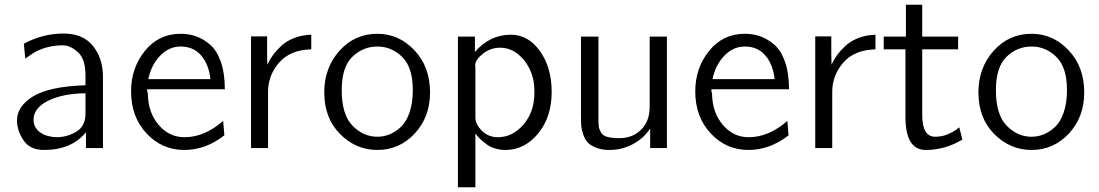

<svg xmlns="http://www.w3.org/2000/svg" viewBox="-20 -627 4652 813"><path d="M52 -117Q52 -177 120.5 -219Q189 -261 342 -266V-308Q342 -377 310 -406Q278 -435 246 -435Q170 -435 113 -397L87 -379L81 -442Q161 -485 249 -485Q332 -485 374 -432Q416 -379 416 -302V0H344V-67Q283 8 166 8Q107 8 79.5 -33Q52 -74 52 -117ZM122 -119Q122 -93 140.5 -74.5Q159 -56 188 -50Q204 -46 223 -46Q266 -47 304 -70Q342 -93 342 -146V-232Q246 -231 184 -200.5Q122 -170 122 -119Z M535 -240Q535 -339 593.5 -411.5Q652 -484 745 -484Q779 -484 809.5 -473.5Q840 -463 869 -438.5Q898 -414 915 -365.5Q932 -317 932 -249H603Q603 -238 606 -231Q607 -151 651.5 -98.5Q696 -46 761 -46Q846 -46 925 -115L930 -54Q851 8 760 8Q666 8 600.5 -62Q535 -132 535 -240ZM608 -292H871Q864 -355 831.5 -392.5Q799 -430 745 -430Q695 -430 657.5 -390.5Q620 -351 608 -292Z M1043 0V-473H1111V-400Q1111 -392 1111.5 -376.5Q1112 -361 1112 -353Q1121 -373 1134.5 -392Q1148 -411 1170 -432Q1192 -453 1225.5 -466Q1259 -479 1298 -480V-418Q1209 -416 1162 -362Q1115 -308 1115 -238V0Z M1353 -236Q1353 -340 1417.5 -412Q1482 -484 1578 -484Q1669 -484 1735 -414Q1801 -344 1801 -236Q1801 -131 1736 -61.5Q1671 8 1578 8Q1487 8 1420 -59.5Q1353 -127 1353 -236ZM1427 -245Q1427 -142 1472.5 -95Q1518 -48 1578 -48Q1605 -48 1629.5 -58Q1654 -68 1677 -89Q1700 -110 1714 -150.5Q1728 -191 1728 -245Q1728 -342 1683 -386Q1638 -430 1578 -430Q1517 -430 1472 -386.5Q1427 -343 1427 -245Z M1919 166V-472H1991V-407Q2054 -480 2143 -480Q2217 -480 2266.5 -410.5Q2316 -341 2316 -238Q2316 -131 2258.5 -61.5Q2201 8 2120 8Q2097 8 2076 1.5Q2055 -5 2041 -15.5Q2027 -26 2017 -35Q2007 -44 2000 -53L1993 -62V166ZM1992 -351Q1992 -349 1992.5 -344.5Q1993 -340 1993 -339V-128Q1994 -99 2021.5 -72.5Q2049 -46 2088 -46Q2150 -46 2196.5 -99.5Q2243 -153 2243 -236Q2243 -265 2239 -286Q2226 -346 2187 -385.5Q2148 -425 2097 -425Q2058 -425 2025.5 -400Q1993 -375 1992 -351Z M2440 -133V-472H2514V-124Q2514 -102 2515.5 -91Q2517 -80 2524.5 -66.5Q2532 -53 2551 -47.5Q2570 -42 2602 -42Q2659 -42 2695 -78Q2731 -114 2731 -175V-472H2804V0H2733V-83Q2707 -42 2660.5 -17Q2614 8 2560 8Q2527 8 2503 -2Q2479 -12 2467.5 -25Q2456 -38 2449 -59.5Q2442 -81 2441 -96Q2440 -111 2440 -133Z M2924 -240Q2924 -339 2982.5 -411.5Q3041 -484 3134 -484Q3168 -484 3198.5 -473.5Q3229 -463 3258 -438.5Q3287 -414 3304 -365.5Q3321 -317 3321 -249H2992Q2992 -238 2995 -231Q2996 -151 3040.5 -98.5Q3085 -46 3150 -46Q3235 -46 3314 -115L3319 -54Q3240 8 3149 8Q3055 8 2989.5 -62Q2924 -132 2924 -240ZM2997 -292H3260Q3253 -355 3220.5 -392.5Q3188 -430 3134 -430Q3084 -430 3046.5 -390.5Q3009 -351 2997 -292Z M3432 0V-473H3500V-400Q3500 -392 3500.5 -376.5Q3501 -361 3501 -353Q3510 -373 3523.5 -392Q3537 -411 3559 -432Q3581 -453 3614.5 -466Q3648 -479 3687 -480V-418Q3598 -416 3551 -362Q3504 -308 3504 -238V0Z M3722 -418V-472H3816V-607H3885V-472H4037V-418H3885V-140Q3885 -48 3940 -48Q3968 -48 3992 -58Q4016 -68 4029 -78L4042 -88L4055 -36Q3982 8 3900 8Q3814 8 3814 -132V-418Z M4123 -236Q4123 -340 4187.5 -412Q4252 -484 4348 -484Q4439 -484 4505 -414Q4571 -344 4571 -236Q4571 -131 4506 -61.5Q4441 8 4348 8Q4257 8 4190 -59.5Q4123 -127 4123 -236ZM4197 -245Q4197 -142 4242.5 -95Q4288 -48 4348 -48Q4375 -48 4399.5 -58Q4424 -68 4447 -89Q4470 -110 4484 -150.5Q4498 -191 4498 -245Q4498 -342 4453 -386Q4408 -430 4348 -430Q4287 -430 4242 -386.5Q4197 -343 4197 -245Z"/></svg>

Font: Coval
Style: ExtraLight
Weight: 250
Foundry: Context Ltd
Version: Version 001.000